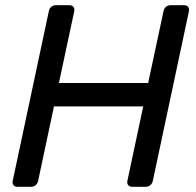

<svg xmlns="http://www.w3.org/2000/svg" viewBox="-20 -720 754 740"><path d="M47 0Q37 0 32 -6.5Q27 -13 29 -23L168 -676Q170 -687 177.5 -693.5Q185 -700 195 -700H247Q258 -700 263 -693.5Q268 -687 266 -676L207 -400H551L610 -676Q612 -687 619.5 -693.5Q627 -700 638 -700H689Q700 -700 705 -693.5Q710 -687 708 -676L569 -23Q567 -13 559.5 -6.5Q552 0 541 0H490Q479 0 474 -6.5Q469 -13 471 -23L532 -310H188L127 -23Q125 -13 117.5 -6.5Q110 0 99 0Z"/></svg>

Font: Rubik
Style: Italic
Weight: 400
Italic angle: -12°
Designer: Hubert and Fischer
Foundry: Hubert and Fischer
Version: Version 2.300;gftools[0.9.30]